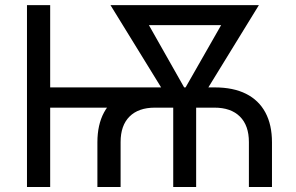

<svg xmlns="http://www.w3.org/2000/svg" viewBox="-20 -748 1185 768"><path d="M369.6 0V-178.7Q369.6 -249 396 -298.1Q422.4 -347.2 473.9 -372.8Q525.4 -398.4 599.6 -398.4H838.4Q913.1 -398.4 964.1 -372.8Q1015.1 -347.2 1041.5 -298.1Q1067.9 -249 1067.9 -178.7V0H975.6V-179.7Q975.6 -246.1 939.7 -281.7Q903.8 -317.4 837.9 -317.4H599.6Q533.7 -317.4 498 -281.7Q462.4 -246.1 462.4 -179.7V0ZM87.9 0V-727.5H180.7V0ZM158.7 -317.4V-398.4H620.1V-317.4ZM672.9 0V-380.4H764.6V0ZM683.1 -303.2 421.9 -727.5H530.3L749.5 -340.3L735.8 -303.2ZM701.7 -303.2 691.4 -344.2 910.2 -727.5H1015.6L754.9 -303.2ZM491.2 -647.5V-727.5H939.5V-647.5Z"/></svg>

Font: Adwaita Sans
Style: Regular
Weight: 400
Designer: Rasmus Andersson
Foundry: rsms
Version: Version 4.001;git-9221beed3